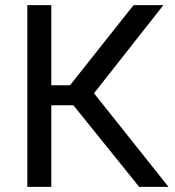

<svg xmlns="http://www.w3.org/2000/svg" viewBox="-20 -731 683 751"><path d="M267.1 -319.3H180.7V0H86.9V-710.9H180.7V-397.5H253.9L502.4 -710.9H619.1L347.7 -366.2L639.2 0H524.4Z"/></svg>

Font: APIMedia Roboto
Style: Regular
Weight: 400
Designer: Google
Version: Version 2.137; 2017